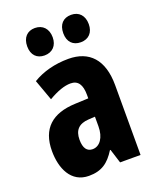

<svg xmlns="http://www.w3.org/2000/svg" viewBox="-142 -841 763 935"><g transform="rotate(-20 239.0 -373.5)"><path d="M88 -685C88 -640 114 -615 153 -615C194 -615 220 -642 220 -685C220 -729 194 -757 153 -757C114 -757 88 -731 88 -685ZM275 -685C275 -641 300 -615 341 -615C382 -615 407 -642 407 -685C407 -729 382 -757 341 -757C300 -757 275 -731 275 -685ZM255 -560C185 -560 121 -543 70 -512L109 -404C155 -431 193 -444 224 -444C263 -444 281 -417 281 -364V-346L211 -343C92 -338 27 -281 27 -165C27 -76 63 10 156 10C222 10 259 -17 294 -73H297L320 0H426V-362C426 -494 363 -560 255 -560ZM247 -249 281 -251V-201C281 -143 254 -106 217 -106C188 -106 172 -127 172 -171C172 -221 197 -246 247 -249Z"/></g></svg>

Font: Noto Sans Armenian ExtraCondensed ExtraBold
Style: Regular
Weight: 800
Width: 2
Designer: Monotype Design Team
Foundry: Monotype Imaging Inc.
Version: Version 2.008